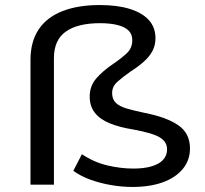

<svg xmlns="http://www.w3.org/2000/svg" viewBox="-20 -733 814 762"><path d="M506 9Q464 9 420.5 1.5Q377 -6 338.5 -20Q300 -34 271 -55L305 -121Q353 -89 406 -76.5Q459 -64 509 -64Q572 -64 607.5 -83.5Q643 -103 643 -141Q643 -170 614.5 -187.5Q586 -205 509 -219Q453 -228 414.5 -244Q376 -260 356 -286Q336 -312 336 -350Q336 -391 361.5 -421Q387 -451 430 -480Q461 -501 483 -521.5Q505 -542 505 -573Q505 -597 490.5 -611.5Q476 -626 447 -633.5Q418 -641 377 -641Q288 -641 241 -607.5Q194 -574 194 -502V0H101V-495Q101 -567 133 -615.5Q165 -664 227 -688.5Q289 -713 376 -713Q446 -713 495.5 -697.5Q545 -682 571 -653Q597 -624 597 -581Q597 -553 585 -530.5Q573 -508 550.5 -488Q528 -468 498 -449Q468 -428 446.5 -409Q425 -390 425 -364Q425 -339 439.5 -325Q454 -311 482.5 -302.5Q511 -294 554 -285Q641 -268 687.5 -236Q734 -204 734 -144Q734 -97 705.5 -62.5Q677 -28 626 -9.5Q575 9 506 9Z"/></svg>

Font: Nunito Sans 10pt Expanded
Style: Regular
Weight: 400
Width: 7
Designer: Vernon Adams
Foundry: Vernon Adams
Version: Version 3.101;gftools[0.9.27]